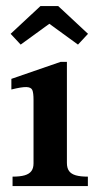

<svg xmlns="http://www.w3.org/2000/svg" viewBox="-20 -630 340 650"><path d="M93.5 -77V-291.5Q93.5 -315.5 89.5 -325Q85.5 -334.5 70 -335.2Q54.5 -336 18.5 -327V-363L185 -420.5H206.5V-78.5Q206.5 -61 213.8 -51Q221 -41 236.5 -36.5Q252 -32 277.5 -32V0H22.5V-32Q48 -32 63.5 -36.5Q79 -41 86.2 -50.8Q93.5 -60.5 93.5 -77ZM278 -515.5 244 -479 147 -549.5 50 -479 16 -515.5 117 -609.5H177Z"/></svg>

Font: Didactic
Style: Regular
Weight: 400
Designer: Tyler Finck
Foundry: Etcetera Type Co
Version: Version 3.007;FEAKit 1.0